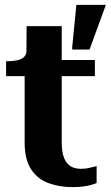

<svg xmlns="http://www.w3.org/2000/svg" viewBox="-20 -757 454 787"><path d="M5 -445V-506H9Q33 -506 51 -510Q69 -514 79 -524Q89 -534 89 -552L178 -511H369V-445ZM233 -175Q233 -134 242.5 -110Q252 -86 269.5 -75.5Q287 -65 312 -65Q332 -65 349 -69.5Q366 -74 376 -76V-7Q368 -3 353.5 1Q339 5 320 7.5Q301 10 277 10Q223 10 178.5 -6.5Q134 -23 107.5 -63Q81 -103 81 -173V-493L88 -501L89 -650H233ZM347 -554 414 -737H293L276 -564V-554Z"/></svg>

Font: Roboto Serif 28pt SemiBold
Style: Regular
Weight: 600
Designer: Greg Gazdowicz
Foundry: Commercial Type
Version: Version 1.008